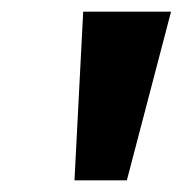

<svg xmlns="http://www.w3.org/2000/svg" viewBox="-20 -725 314 330"><path d="M108 -415 123 -705H274L198 -415Z"/></svg>

Font: Nunito Sans 8pt
Style: Bold Italic
Weight: 700
Italic angle: -9°
Version: Version 3.101;gftools[0.9.27]